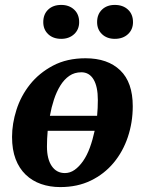

<svg xmlns="http://www.w3.org/2000/svg" viewBox="-20 -749 589 781"><path d="M29 -192Q29 -246 47 -302.5Q65 -359 102 -405.5Q139 -452 195.5 -482Q252 -512 328 -512Q418 -512 469 -463Q520 -414 520 -317Q520 -251 500 -191.5Q480 -132 442 -86.5Q404 -41 349.5 -14.5Q295 12 225 12Q183 12 147 -0.5Q111 -13 84.5 -38.5Q58 -64 43.5 -102Q29 -140 29 -192ZM311 -455Q283 -455 262 -440.5Q241 -426 225.5 -401Q210 -376 199.5 -344Q189 -312 183 -278H375Q378 -309 378 -342Q378 -397 360.5 -426Q343 -455 311 -455ZM244 -45Q265 -45 283.5 -58Q302 -71 318 -94Q334 -117 345.5 -148.5Q357 -180 365 -217H174Q171 -184 171 -153Q171 -102 190.5 -73.5Q210 -45 244 -45ZM156 -659Q156 -691 176 -710Q196 -729 229 -729Q261 -729 281.5 -710Q302 -691 302 -659Q302 -629 281.5 -610Q261 -591 229 -591Q196 -591 176 -610Q156 -629 156 -659ZM375 -659Q375 -691 395 -710Q415 -729 447 -729Q480 -729 500.5 -710Q521 -691 521 -659Q521 -629 500.5 -610Q480 -591 447 -591Q415 -591 395 -610Q375 -629 375 -659Z"/></svg>

Font: PT Serif
Style: Bold Italic
Weight: 700
Italic angle: -12°
Designer: A.Korolkova, O.Umpeleva, V.Yefimov
Foundry: ParaType Ltd
Version: Version 1.000W OFL